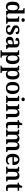

<svg xmlns="http://www.w3.org/2000/svg" viewBox="3408 -4214 1039 7894"><g transform="rotate(90 3927.0 -266.5)"><path d="M253 10Q155 10 102 -56.5Q49 -123 49 -267Q49 -412 102 -479.5Q155 -547 252 -547Q309 -547 344 -524.5Q379 -502 401 -467H406Q404 -491 403 -521.5Q402 -552 402 -578V-647Q402 -689 378 -700Q354 -711 321 -711H313V-760H532V-122Q532 -77 554 -63Q576 -49 611 -49H619V0H431L412 -82H407Q384 -40 348 -15Q312 10 253 10ZM286 -61Q353 -61 377.5 -112Q402 -163 402 -268Q402 -369 377.5 -423Q353 -477 286 -477Q230 -477 206 -423Q182 -369 182 -267Q182 -164 206 -112.5Q230 -61 286 -61Z M803 -630Q772 -630 750.5 -646Q729 -662 729 -698Q729 -735 750.5 -750.5Q772 -766 803 -766Q834 -766 856 -750.5Q878 -735 878 -698Q878 -662 856 -646Q834 -630 803 -630ZM655 0V-49H668Q699 -49 721 -62Q743 -75 743 -118V-420Q743 -461 721 -474Q699 -487 668 -487H659V-536H873V-120Q873 -76 894.5 -62.5Q916 -49 948 -49H960V0Z M1198 10Q1105 10 1059.5 -20Q1014 -50 1014 -101Q1014 -142 1039.5 -157.5Q1065 -173 1092 -173Q1092 -115 1119 -80.5Q1146 -46 1203 -46Q1254 -46 1279.5 -68.5Q1305 -91 1305 -125Q1305 -158 1278 -177.5Q1251 -197 1183 -223Q1128 -244 1092 -266Q1056 -288 1038 -318Q1020 -348 1020 -395Q1020 -470 1076.5 -508.5Q1133 -547 1225 -547Q1308 -547 1347.5 -518.5Q1387 -490 1387 -453Q1387 -423 1365.5 -406Q1344 -389 1302 -389Q1302 -438 1278 -465.5Q1254 -493 1212 -493Q1168 -493 1146.5 -474Q1125 -455 1125 -424Q1125 -389 1152.5 -370Q1180 -351 1247 -326Q1300 -306 1336 -284.5Q1372 -263 1390.5 -233Q1409 -203 1409 -157Q1409 -77 1353 -33.5Q1297 10 1198 10Z M1648 10Q1582 10 1537 -29.5Q1492 -69 1492 -152Q1492 -232 1548 -271Q1604 -310 1717 -314L1800 -317V-374Q1800 -428 1785 -459.5Q1770 -491 1721 -491Q1676 -491 1660 -461.5Q1644 -432 1644 -383Q1589 -383 1561.5 -397.5Q1534 -412 1534 -448Q1534 -484 1560.5 -506Q1587 -528 1631.5 -538Q1676 -548 1730 -548Q1830 -548 1880 -509.5Q1930 -471 1930 -377V-120Q1930 -79 1943.5 -64Q1957 -49 1991 -49H1994V0H1827L1808 -75H1800Q1778 -48 1758.5 -29Q1739 -10 1713 0Q1687 10 1648 10ZM1691 -59Q1741 -59 1770.5 -94.5Q1800 -130 1800 -191V-268L1748 -265Q1678 -262 1651.5 -232.5Q1625 -203 1625 -148Q1625 -59 1691 -59Z M2046 233V184H2056Q2074 184 2091 179.5Q2108 175 2119.5 160.5Q2131 146 2131 117V-418Q2131 -463 2110.5 -475Q2090 -487 2060 -487H2049V-536H2238L2253 -454H2257Q2279 -495 2315.5 -520.5Q2352 -546 2410 -546Q2509 -546 2561.5 -479Q2614 -412 2614 -267Q2614 -122 2561.5 -55.5Q2509 11 2409 11Q2354 11 2319 -10Q2284 -31 2263 -66H2258Q2260 -38 2261 -7.5Q2262 23 2262 46V118Q2262 147 2273.5 161Q2285 175 2302 179.5Q2319 184 2337 184H2351V233ZM2377 -59Q2433 -59 2457.5 -111.5Q2482 -164 2482 -267Q2482 -369 2457.5 -422Q2433 -475 2377 -475Q2310 -475 2286 -422.5Q2262 -370 2262 -267Q2262 -163 2286 -111Q2310 -59 2377 -59Z M2679 233V184H2689Q2707 184 2724 179.5Q2741 175 2752.5 160.5Q2764 146 2764 117V-418Q2764 -463 2743.5 -475Q2723 -487 2693 -487H2682V-536H2871L2886 -454H2890Q2912 -495 2948.5 -520.5Q2985 -546 3043 -546Q3142 -546 3194.5 -479Q3247 -412 3247 -267Q3247 -122 3194.5 -55.5Q3142 11 3042 11Q2987 11 2952 -10Q2917 -31 2896 -66H2891Q2893 -38 2894 -7.5Q2895 23 2895 46V118Q2895 147 2906.5 161Q2918 175 2935 179.5Q2952 184 2970 184H2984V233ZM3010 -59Q3066 -59 3090.5 -111.5Q3115 -164 3115 -267Q3115 -369 3090.5 -422Q3066 -475 3010 -475Q2943 -475 2919 -422.5Q2895 -370 2895 -267Q2895 -163 2919 -111Q2943 -59 3010 -59Z M3595 10Q3480 10 3413.5 -59.5Q3347 -129 3347 -270Q3347 -410 3410.5 -479Q3474 -548 3598 -548Q3714 -548 3780 -479Q3846 -410 3846 -270Q3846 -129 3782.5 -59.5Q3719 10 3595 10ZM3597 -49Q3661 -49 3687 -105Q3713 -161 3713 -270Q3713 -379 3686.5 -433.5Q3660 -488 3596 -488Q3532 -488 3506 -433.5Q3480 -379 3480 -270Q3480 -161 3506.5 -105Q3533 -49 3597 -49Z M4064 -630Q4033 -630 4011.5 -646Q3990 -662 3990 -698Q3990 -735 4011.5 -750.5Q4033 -766 4064 -766Q4095 -766 4117 -750.5Q4139 -735 4139 -698Q4139 -662 4117 -646Q4095 -630 4064 -630ZM3916 0V-49H3929Q3960 -49 3982 -62Q4004 -75 4004 -118V-420Q4004 -461 3982 -474Q3960 -487 3929 -487H3920V-536H4134V-120Q4134 -76 4155.5 -62.5Q4177 -49 4209 -49H4221V0Z M4260 0V-49H4267Q4300 -49 4322 -61Q4344 -73 4344 -119V-421Q4344 -464 4323.5 -475.5Q4303 -487 4270 -487H4265V-536H4457L4470 -461H4475Q4502 -508 4538.5 -528Q4575 -548 4629 -548Q4709 -548 4752 -502Q4795 -456 4795 -354V-120Q4795 -73 4813 -61Q4831 -49 4864 -49H4869V0H4665V-335Q4665 -400 4645.5 -435.5Q4626 -471 4575 -471Q4537 -471 4515 -449Q4493 -427 4483.5 -391Q4474 -355 4474 -313V-115Q4474 -72 4494.5 -60.5Q4515 -49 4548 -49H4553V0Z M5145 10Q5068 10 5029.5 -25Q4991 -60 4991 -147V-472H4916V-519Q4943 -519 4967 -529.5Q4991 -540 5007 -557Q5038 -590 5053 -660H5122V-536H5251V-472H5122V-152Q5122 -61 5192 -61Q5210 -61 5227 -63Q5244 -65 5260 -69V-12Q5245 -5 5213.5 2.5Q5182 10 5145 10Z M5304 0V-49H5314Q5347 -49 5367.5 -61Q5388 -73 5388 -119V-423Q5388 -466 5367.5 -477.5Q5347 -489 5314 -489H5311V-536H5501L5514 -461H5519Q5545 -508 5582 -528Q5619 -548 5675 -548Q5726 -548 5764 -528Q5802 -508 5820 -461H5827Q5852 -508 5891.5 -528Q5931 -548 5985 -548Q6063 -548 6107 -502Q6151 -456 6151 -354V-120Q6151 -73 6169.5 -61Q6188 -49 6222 -49H6225V0H6021V-335Q6021 -400 6001 -435.5Q5981 -471 5932 -471Q5896 -471 5875 -451Q5854 -431 5844.5 -398Q5835 -365 5835 -325V-120Q5835 -73 5853.5 -61Q5872 -49 5906 -49H5909V0H5705V-335Q5705 -400 5685.5 -435.5Q5666 -471 5617 -471Q5580 -471 5558.5 -449Q5537 -427 5527.5 -391Q5518 -355 5518 -313V-115Q5518 -72 5539 -60.5Q5560 -49 5593 -49H5597V0Z M6551 10Q6430 10 6366 -62Q6302 -134 6302 -265Q6302 -405 6364 -476.5Q6426 -548 6540 -548Q6644 -548 6704 -487Q6764 -426 6764 -308V-258H6435Q6437 -155 6473 -108Q6509 -61 6578 -61Q6629 -61 6663.5 -84Q6698 -107 6715 -138Q6727 -135 6735 -124.5Q6743 -114 6743 -98Q6743 -75 6723 -50Q6703 -25 6660.5 -7.5Q6618 10 6551 10ZM6631 -319Q6631 -396 6610.5 -441.5Q6590 -487 6541 -487Q6494 -487 6467 -444Q6440 -401 6437 -319Z M6833 0V-49H6840Q6873 -49 6895 -61Q6917 -73 6917 -119V-421Q6917 -464 6896.5 -475.5Q6876 -487 6843 -487H6838V-536H7030L7043 -461H7048Q7075 -508 7111.5 -528Q7148 -548 7202 -548Q7282 -548 7325 -502Q7368 -456 7368 -354V-120Q7368 -73 7386 -61Q7404 -49 7437 -49H7442V0H7238V-335Q7238 -400 7218.5 -435.5Q7199 -471 7148 -471Q7110 -471 7088 -449Q7066 -427 7056.5 -391Q7047 -355 7047 -313V-115Q7047 -72 7067.5 -60.5Q7088 -49 7121 -49H7126V0Z M7718 10Q7641 10 7602.5 -25Q7564 -60 7564 -147V-472H7489V-519Q7516 -519 7540 -529.5Q7564 -540 7580 -557Q7611 -590 7626 -660H7695V-536H7824V-472H7695V-152Q7695 -61 7765 -61Q7783 -61 7800 -63Q7817 -65 7833 -69V-12Q7818 -5 7786.5 2.5Q7755 10 7718 10Z"/></g></svg>

Font: Noto Serif Malayalam SemiBold
Style: Regular
Weight: 600
Designer: Indian type Foundry, Jelle Bosma, Monotype Design Team
Foundry: Monotype Imaging Inc.
Version: Version 2.104; ttfautohint (v1.8.4.7-5d5b)